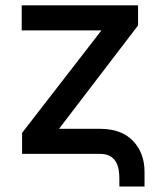

<svg xmlns="http://www.w3.org/2000/svg" viewBox="-20 -565 589 705"><path d="M486.9 -545.5V-471.6L196.7 -92H347.3Q426.1 -92 468.4 -47.6Q510.7 -3.2 510.7 66.1V120H418.3V89.8Q418.3 73.2 415.5 57Q412.6 40.8 404.8 28.2Q397 15.6 383.2 7.8Q369.3 0 347.3 0H61.1V-77.1L352.6 -453.5H59.7V-545.5Z"/></svg>

Font: Inter P Medium
Style: Regular
Weight: 500
Designer: Rasmus Andersson
Foundry: rsms
Version: Version 3.018;git-588b23468